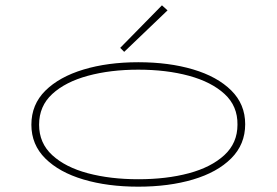

<svg xmlns="http://www.w3.org/2000/svg" viewBox="-20 -694 1040 722"><path d="M500 8Q385 8 294 -19Q203 -46 150.5 -98Q98 -150 98 -225Q98 -301 150.5 -353Q203 -405 294 -432.5Q385 -460 500 -460Q615 -460 706 -433Q797 -406 849.5 -354Q902 -302 902 -227Q902 -151 849.5 -98.5Q797 -46 706 -19Q615 8 500 8ZM500 -20Q606 -20 690 -42.5Q774 -65 823.5 -110.5Q873 -156 873 -225Q874 -295 824.5 -340.5Q775 -386 690.5 -409Q606 -432 500 -432Q395 -432 310.5 -409Q226 -386 176.5 -340.5Q127 -295 127 -225Q127 -156 176.5 -110.5Q226 -65 310.5 -42.5Q395 -20 500 -20ZM447 -499 432 -514 589 -674 610 -655Z"/></svg>

Font: Inconsolata UltraExpanded ExtraLight
Style: Regular
Weight: 200
Width: 9
Monospace: yes
Designer: Raph Levien, Cyreal, Brenton Simpson
Foundry: Raph Levien, Cyreal, Google
Version: Version 3.001; ttfautohint (v1.8.2.53-6de2)